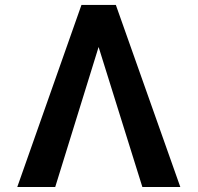

<svg xmlns="http://www.w3.org/2000/svg" viewBox="-20 -747 789 767"><path d="M548.7 0H700.3L442.8 -727.3H305.4L49 0H200.6L373.9 -559.3Z"/></svg>

Font: Margiela Sans Semi Bold
Style: Regular
Weight: 600
Designer: Stefan Endress, Andreas Faust
Version: Version 1.100;FEAKit 1.0